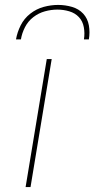

<svg xmlns="http://www.w3.org/2000/svg" viewBox="-20 -760 384 780"><path d="M84 0 170 -520H190L104 0ZM45 -600Q50 -629 64 -657Q78 -685 103 -704.5Q128 -724 157.5 -732Q187 -740 216 -740Q245 -740 272.5 -732Q300 -724 318 -704.5Q336 -685 341 -657Q346 -629 341 -600H321Q325 -625 320.5 -649.5Q316 -674 300.5 -690.5Q285 -707 261.5 -714Q238 -721 213 -721Q188 -721 162.5 -714Q137 -707 115.5 -690.5Q94 -674 81.5 -649.5Q69 -625 65 -600Z"/></svg>

Font: Iosevka Aile Thin
Style: Italic
Weight: 100
Italic angle: -9°
Designer: Belleve Invis
Foundry: Belleve Invis
Version: Version 31.1.0; ttfautohint (v1.8.4)